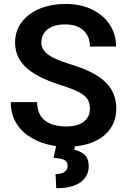

<svg xmlns="http://www.w3.org/2000/svg" viewBox="-20 -741 650 982"><path d="M439.9 -184.6Q439.9 -205.1 433.8 -221.4Q427.7 -237.8 411.9 -251.2Q396 -264.6 367.4 -277.6Q338.9 -290.5 293.9 -304.7Q244.1 -320.3 201.2 -339.8Q158.2 -359.4 125.7 -385.3Q93.3 -411.1 75.2 -445.1Q57.1 -479 57.1 -523.9Q57.1 -567.9 75.9 -604Q94.7 -640.1 129.4 -666.3Q164.1 -692.4 211.2 -706.5Q258.3 -720.7 315.4 -720.7Q394.5 -720.7 452.4 -691.9Q510.3 -663.1 542 -613.8Q573.7 -564.5 573.7 -502.9H439.9Q439.9 -536.1 426 -561.5Q412.1 -586.9 384 -601.6Q356 -616.2 313.5 -616.2Q272.5 -616.2 245.4 -604Q218.3 -591.8 204.8 -570.8Q191.4 -549.8 191.4 -523.9Q191.4 -504.4 200.7 -489Q210 -473.6 228.5 -460.2Q247.1 -446.8 274.7 -435.3Q302.2 -423.8 338.9 -412.6Q397.5 -395 441.7 -373.5Q485.8 -352.1 515.4 -324.7Q544.9 -297.4 559.8 -263.2Q574.7 -229 574.7 -185.5Q574.7 -139.6 556.6 -103.5Q538.6 -67.4 504.9 -42Q471.2 -16.6 424.1 -3.4Q377 9.8 318.8 9.8Q267.1 9.8 216.6 -4.2Q166 -18.1 125 -46.1Q84 -74.2 59.6 -117.4Q35.2 -160.6 35.2 -218.8H169.9Q169.9 -185.1 180.9 -161.4Q191.9 -137.7 212.2 -122.8Q232.4 -107.9 259.8 -101.1Q287.1 -94.2 318.8 -94.2Q359.9 -94.2 386.5 -105.7Q413.1 -117.2 426.5 -137.7Q439.9 -158.2 439.9 -184.6ZM269 -2.4H365.2L359.9 25.4Q387.7 30.3 410.6 48.8Q433.6 67.4 433.6 109.9Q433.6 135.3 423.1 155.8Q412.6 176.3 391.6 191.2Q370.6 206.1 339.6 213.9Q308.6 221.7 267.6 221.7L264.2 149.4Q281.7 149.4 295.7 145Q309.6 140.6 317.6 131.1Q325.7 121.6 325.7 106.9Q325.7 92.3 318.4 84.2Q311 76.2 295.2 72Q279.3 67.9 253.9 66.4Z"/></svg>

Font: Roboto SemiBold
Style: Regular
Weight: 600
Designer: Christian Robertson
Foundry: Google
Version: Version 3.009; 2024